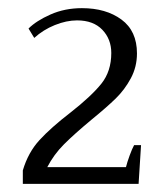

<svg xmlns="http://www.w3.org/2000/svg" viewBox="-20 -730 410 471"><path d="M36 -312Q49 -356 77 -386.5Q105 -417 153 -454Q204 -494 228.5 -524.5Q253 -555 253 -600Q253 -634 231 -657Q209 -680 169 -680Q143 -680 114.5 -668.5Q86 -657 64 -637L50 -660Q69 -679 104 -694.5Q139 -710 181 -710Q240 -710 278 -682Q316 -654 316 -599Q316 -566 301 -538Q286 -510 264 -488.5Q242 -467 204 -436Q162 -401 137 -376Q112 -351 96 -320H289Q292 -332 298 -348.5Q304 -365 309 -374H326L320 -279H36Z"/></svg>

Font: Trirong Light
Style: Regular
Weight: 300
Designer: Katatrad Team
Foundry: CadsonDemak
Version: Version 1.001